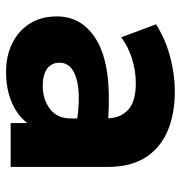

<svg xmlns="http://www.w3.org/2000/svg" viewBox="-2 -568 585 620"><g transform="rotate(90 290.0 -257.5)"><path d="M211.5 15Q160.5 15 120 -4.8Q79.5 -24.5 56 -61.2Q32.5 -98 32.5 -149Q32.5 -234.5 114 -280.2Q195.5 -326 361.5 -315Q360.5 -354.5 334.2 -379.2Q308 -404 248.5 -404Q208.5 -404 169.8 -392Q131 -380 100 -357L58 -469.5Q107.5 -500.5 164 -515.2Q220.5 -530 275 -530Q347 -530 401.8 -507Q456.5 -484 487.5 -436Q518.5 -388 518.5 -313V0H377V-54Q352 -21 309 -3Q266 15 211.5 15ZM182 -158Q182 -131 202.2 -117.2Q222.5 -103.5 256.5 -103.5Q300.5 -103.5 331.2 -126.8Q362 -150 362 -194.5V-215Q278 -226.5 230 -211.2Q182 -196 182 -158Z"/></g></svg>

Font: Geologica
Style: Bold
Weight: 700
Designer: Sindre Bremnes, Frode Helland
Foundry: Monokrom Skriftforlag AS
Version: Version 1.010; ttfautohint (v1.8.4.7-5d5b);gftools[0.9.28]